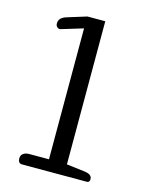

<svg xmlns="http://www.w3.org/2000/svg" viewBox="-106 -754 646 823"><g transform="rotate(15 217.5 -342.5)"><path d="M54 -22Q54 -36 64 -43.5Q74 -51 91 -51H178V-632L79 -602Q71 -602 65.5 -607.5Q60 -613 60 -623Q60 -648 92 -658L179 -685H258V-50L339 -40Q372 -36 372 -15Q372 0 360 0H71Q63 0 58.5 -6Q54 -12 54 -22Z"/></g></svg>

Font: Maitree
Style: Regular
Weight: 400
Designer: CadsonDemak Team
Foundry: CadsonDemak
Version: Version 1.000